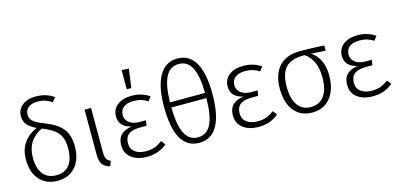

<svg xmlns="http://www.w3.org/2000/svg" viewBox="-69 -1211 3449 1661"><g transform="rotate(-15 1655.0 -380.0)"><path d="M503 -239Q503 -125 445 -57Q387 11 284 11Q183 11 123.5 -54.5Q64 -120 64 -238Q64 -325 106.5 -385Q149 -445 224 -478Q168 -504 143.5 -535.5Q119 -567 119 -612Q119 -668 163.5 -705.5Q208 -743 284 -743Q334 -743 373 -731Q412 -719 448 -694L417 -657Q385 -678 356.5 -687Q328 -696 291 -696Q237 -696 207.5 -672.5Q178 -649 178 -612Q178 -586 189 -567.5Q200 -549 228 -532Q256 -515 311 -494Q412 -454 457.5 -396.5Q503 -339 503 -239ZM442 -239Q442 -299 425.5 -338Q409 -377 371.5 -405.5Q334 -434 266 -461Q126 -394 126 -238Q126 -141 167.5 -89.5Q209 -38 284 -38Q362 -38 402 -89Q442 -140 442 -239Z M724 -124Q724 -85 734.5 -66.5Q745 -48 771 -37L753 8Q705 -6 685.5 -34.5Q666 -63 666 -119V-523H724Z M1248 -487 1219 -450Q1191 -468 1161 -477Q1131 -486 1092 -486Q1035 -486 1003.5 -461Q972 -436 972 -392Q972 -350 1006 -323.5Q1040 -297 1096 -297H1155L1148 -250H1091Q1020 -250 986.5 -224Q953 -198 953 -143Q953 -94 989.5 -66Q1026 -38 1088 -38Q1134 -38 1167 -50.5Q1200 -63 1235 -89L1264 -52Q1189 11 1085 11Q998 11 945 -29.5Q892 -70 892 -142Q892 -204 927 -237Q962 -270 1023 -277Q913 -301 913 -395Q913 -459 961 -496.5Q1009 -534 1087 -534Q1138 -534 1176.5 -521.5Q1215 -509 1248 -487ZM1128 -767 1105 -599H1064V-771Z M1770 -370Q1770 -183 1716 -86Q1662 11 1552 11Q1336 11 1336 -369Q1336 -550 1392 -646.5Q1448 -743 1555 -743Q1662 -743 1716 -647.5Q1770 -552 1770 -370ZM1396 -393H1710Q1708 -548 1670 -621Q1632 -694 1555 -694Q1476 -694 1437.5 -621Q1399 -548 1396 -393ZM1710 -347H1396Q1398 -188 1436.5 -113Q1475 -38 1552 -38Q1632 -38 1670 -112.5Q1708 -187 1710 -347Z M2248 -487 2219 -450Q2191 -468 2161 -477Q2131 -486 2092 -486Q2035 -486 2003.5 -461Q1972 -436 1972 -392Q1972 -350 2006 -323.5Q2040 -297 2096 -297H2155L2148 -250H2091Q2020 -250 1986.5 -224Q1953 -198 1953 -143Q1953 -94 1989.5 -66Q2026 -38 2088 -38Q2134 -38 2167 -50.5Q2200 -63 2235 -89L2264 -52Q2189 11 2085 11Q1998 11 1945 -29.5Q1892 -70 1892 -142Q1892 -204 1927 -237Q1962 -270 2023 -277Q1913 -301 1913 -395Q1913 -459 1961 -496.5Q2009 -534 2087 -534Q2138 -534 2176.5 -521.5Q2215 -509 2248 -487Z M2813 -476 2683 -484Q2730 -457 2758.5 -400Q2787 -343 2787 -263Q2787 -136 2727.5 -62.5Q2668 11 2565 11Q2461 11 2402.5 -61.5Q2344 -134 2344 -261Q2344 -386 2407.5 -458Q2471 -530 2598 -530Q2699 -530 2813 -523ZM2627 -486H2622Q2505 -487 2455.5 -432Q2406 -377 2406 -261Q2406 -152 2447.5 -95Q2489 -38 2565 -38Q2641 -38 2683.5 -95Q2726 -152 2726 -263Q2726 -344 2699 -400.5Q2672 -457 2627 -486Z M3271 -487 3242 -450Q3214 -468 3184 -477Q3154 -486 3115 -486Q3058 -486 3026.5 -461Q2995 -436 2995 -392Q2995 -350 3029 -323.5Q3063 -297 3119 -297H3178L3171 -250H3114Q3043 -250 3009.5 -224Q2976 -198 2976 -143Q2976 -94 3012.5 -66Q3049 -38 3111 -38Q3157 -38 3190 -50.5Q3223 -63 3258 -89L3287 -52Q3212 11 3108 11Q3021 11 2968 -29.5Q2915 -70 2915 -142Q2915 -204 2950 -237Q2985 -270 3046 -277Q2936 -301 2936 -395Q2936 -459 2984 -496.5Q3032 -534 3110 -534Q3161 -534 3199.5 -521.5Q3238 -509 3271 -487Z"/></g></svg>

Font: Fira Sans Light
Style: Regular
Weight: 300
Designer: bBox Type GmbH & Carrois Corporate GbR & Edenspiekermann AG
Foundry: bBox Type GmbH & Carrois Corporate GbR & Edenspiekermann AG
Version: Version 4.301